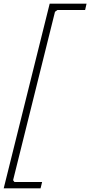

<svg xmlns="http://www.w3.org/2000/svg" viewBox="-66 -770 489 1040"><path d="M-45.9 250 203.1 -750H402.8L395 -715.8H245.1L231.9 -706.1L4.9 206.1L12.2 215.8H162.1L153.8 250Z"/></svg>

Font: Happy Times at the IKOB New Game Plus Edition
Style: Italic
Weight: 400
Italic angle: -16°
Designer: Lucas Le Bihan
Foundry: Lucas Le Bihan
Version: Version 1.000;PS 1.0;hotconv 1.0.88;makeotf.lib2.5.647800